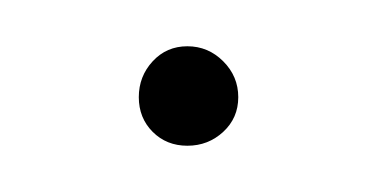

<svg xmlns="http://www.w3.org/2000/svg" viewBox="-20 -337 163 83"><path d="M61 -274Q70 -274 76.5 -280Q83 -286 83 -295Q83 -304 76.5 -310.5Q70 -317 61 -317Q52 -317 46 -310.5Q40 -304 40 -295Q40 -286 46 -280Q52 -274 61 -274Z"/></svg>

Font: Fixel Variable
Style: Regular
Weight: 100
Width: 3
Designer: AlfaBravo + MacPaw
Foundry: Kyrylo Tkachov, Marchela Mozhyna, Serhii Makarenko, Maria Weinstein, Zakhar Kryvoshyya
Version: Version 1.211